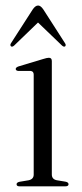

<svg xmlns="http://www.w3.org/2000/svg" viewBox="-20 -658 289 678"><path d="M163 -442.5V-42Q163 -25 180.5 -21.5L211 -16.5Q222 -14.5 222 -7.5Q222 0 210.5 0H49Q38.5 0 38.5 -7.5Q38.5 -13.5 48.5 -16L81.5 -21.5Q99 -25.5 99 -41.5V-394.5Q99 -406.5 88 -407.5H44.5Q35.5 -408.5 35.5 -414.5Q35.5 -420 45.5 -423.5L132 -449.5Q146 -454 152.5 -454Q163 -454 163 -442.5ZM210.2 -494.5Q206.1 -491 199.1 -497L114.2 -578.5L29.8 -497Q22.8 -491 18.7 -494.5Q14.2 -499 19.5 -506.5L95.4 -624.5Q104.8 -638.5 114.6 -638.5Q123.7 -638.5 133.1 -624.5L208.9 -506.5Q214.3 -499 210.2 -494.5Z"/></svg>

Font: Fraunces 72pt Light
Style: Regular
Weight: 300
Version: Version 1.000;[0bf87f6ff]